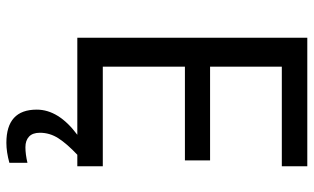

<svg xmlns="http://www.w3.org/2000/svg" viewBox="-209 -545 974 596"><g transform="rotate(90 278.0 -247.0)"><path d="M496.1 0H97.2V-713.9H496.1V-634.8H187V-412.1H478V-334H187V-79.1H496.1ZM392.1 116.2Q392.1 138.7 404.1 149.9Q416 161.1 437 161.1Q458.5 161.1 485.4 154.8V210.9Q451.7 220.2 423.3 220.2Q320.3 220.2 320.3 126Q320.3 58.1 398.4 0H460.4Q426.3 32.2 409.2 58.8Q392.1 85.4 392.1 116.2Z"/></g></svg>

Font: NotoSans
Style: Regular
Weight: 400
Designer: Monotype Design team
Foundry: Monotype Imaging Inc.
Version: Version 1.04; ttfautohint (v1.4.1)